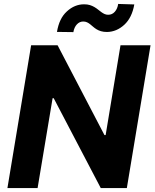

<svg xmlns="http://www.w3.org/2000/svg" viewBox="-20 -958 787 978"><path d="M138.5 -727.3H273.4L512.1 -269.9H518.1L593.8 -727.3H746.8L626.1 0H493.3L253.6 -457.7H247.9L171.5 0H17.8ZM270.2 -795.5Q275.9 -829.9 288.2 -855.6Q300.4 -881.4 320.7 -899.9Q360.1 -936.1 408.4 -936.1Q425.1 -936.1 437.7 -932.2Q450.3 -928.3 460.6 -922.2Q470.9 -916.2 479.2 -909.4Q487.6 -902.7 495.7 -896.7Q503.9 -890.6 512.4 -886.7Q521 -882.8 531.2 -882.8Q551.5 -882.8 565 -898.3Q578.5 -913.7 582 -937.9L664.1 -935.4Q652.3 -867.9 613.3 -832Q573.9 -795.8 525.2 -795.1Q507.5 -795.1 494.5 -799Q481.5 -802.9 471.8 -808.9Q462 -815 454.4 -821.7Q446.7 -828.5 439.1 -834.5Q431.5 -840.6 423.1 -844.5Q414.8 -848.4 403.8 -848.4Q385.3 -848.4 371.6 -833.8Q358 -819.2 353.7 -794.4Z"/></svg>

Font: Inter P
Style: Bold Italic
Weight: 700
Italic angle: 9.39999°
Designer: Rasmus Andersson
Foundry: rsms
Version: Version 3.018;git-588b23468